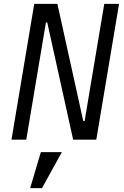

<svg xmlns="http://www.w3.org/2000/svg" viewBox="-20 -718 640 987"><path d="M223 -602H216L115 0H39L156 -698H275L408 -96H415L516 -698H592L475 0H356ZM190 64H298L196 249H135Z"/></svg>

Font: IBM Plex Mono
Style: Italic
Weight: 400
Italic angle: -9°
Monospace: yes
Designer: Mike Abbink, Paul van der Laan, Pieter van Rosmalen
Foundry: Bold Monday
Version: Version 2.3